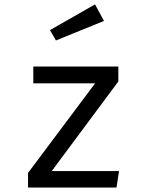

<svg xmlns="http://www.w3.org/2000/svg" viewBox="-20 -837 655 857"><path d="M210.8 -73.3H511.3L500 0H105.1V-65.1L404.6 -465.1H128.7V-540H508.2V-473.3ZM404.1 -817.4 444.1 -743.6 229.7 -656.4 203.1 -702.6Z"/></svg>

Font: FiraCode Nerd Font Mono
Style: Regular
Weight: 400
Monospace: yes
Designer: Carrois Corporate, Edenspiekermann AG, Nikita Prokopov
Foundry: Carrois Corporate, Edenspiekermann AG, Nikita Prokopov
Version: Version 6.002;Nerd Fonts 3.4.0